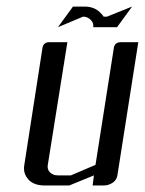

<svg xmlns="http://www.w3.org/2000/svg" viewBox="-20 -567 443 587"><path d="M53.2 -52.7Q53.2 -55.2 54.2 -62L109.9 -420.9Q112.8 -438 130.9 -438H186L126 -62Q124 -48.8 132.8 -40Q142.1 -30.8 157.2 -30.8H196.8L272 -63L328.1 -420.9Q331.1 -438 349.1 -438H402.8L338.9 -30.8Q336.4 -16.6 325.2 -8.8Q312 0 297.9 0H263.2L267.1 -30.8L191.9 0H116.2Q83.5 0 66.9 -18.1Q53.2 -33.2 53.2 -52.7ZM157.2 -483.9 203.1 -546.9H238.8Q268.6 -546.9 287.1 -527.8Q293.5 -521.5 296.9 -516.1H307.1L383.8 -546.9L337.9 -483.9H265.1Q267.1 -496.6 257.3 -506.3Q247.6 -516.1 233.9 -516.1Z"/></svg>

Font: Hhenum
Style: Italic
Weight: 400
Designer: T. Christopher White
Version: Version 1.0